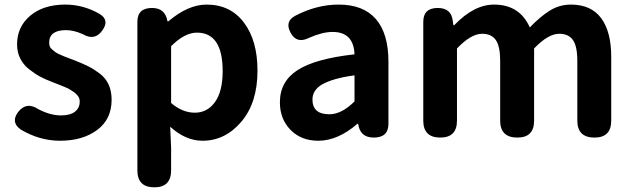

<svg xmlns="http://www.w3.org/2000/svg" viewBox="-20 -594 2732 829"><path d="M461.9 -163.1Q461.9 -79.1 399.4 -32.7Q336.9 13.7 239.3 13.7Q151.4 13.7 70.3 -34.2Q25.4 -65.4 57.6 -109.4Q93.8 -157.2 146.5 -122.1Q197.3 -95.7 243.2 -95.7Q283.2 -95.7 303.7 -111.8Q324.2 -127.9 324.2 -155.3Q324.2 -162.1 322.3 -168.5Q320.3 -174.8 315.9 -180.2Q311.5 -185.5 307.1 -189.9Q302.7 -194.3 293.9 -199.7Q285.2 -205.1 280.3 -208.5Q275.4 -211.9 263.2 -216.8Q251 -221.7 245.6 -224.1Q240.2 -226.6 226.1 -231.9Q211.9 -237.3 207 -239.3Q175.8 -251 152.3 -263.7Q128.9 -276.4 104.5 -295.9Q80.1 -315.4 66.9 -342.3Q53.7 -369.1 53.7 -402.3Q53.7 -478.5 110.8 -526.4Q168 -574.2 261.7 -574.2Q340.8 -574.2 411.1 -533.2Q455.1 -505.9 419.9 -460Q387.7 -417 337.9 -446.3Q297.9 -463.9 265.6 -463.9Q192.4 -463.9 192.4 -410.2Q192.4 -401.4 194.8 -394Q197.3 -386.7 205.1 -380.4Q212.9 -374 218.3 -369.6Q223.6 -365.2 236.8 -359.4Q250 -353.5 256.8 -350.6Q263.7 -347.7 281.2 -341.3Q298.8 -335 305.7 -332Q339.8 -318.4 362.3 -307.1Q384.8 -295.9 410.6 -276.4Q436.5 -256.8 449.2 -228.5Q461.9 -200.2 461.9 -163.1Z M636.7 -559.6Q693.4 -559.6 703.1 -502H707Q792 -574.2 872.1 -574.2Q974.6 -574.2 1033.2 -496.6Q1091.8 -418.9 1091.8 -289.1Q1091.8 -150.4 1022 -68.4Q952.1 13.7 854.5 13.7Q781.2 13.7 714.8 -46.9L718.8 44.9V141.6Q718.8 214.8 646.5 214.8Q573.2 214.8 573.2 141.6V-500Q573.2 -559.6 636.7 -559.6ZM718.8 -394.5V-149.4Q767.6 -107.4 821.3 -107.4Q875 -107.4 908.2 -153.3Q941.4 -199.2 941.4 -287.1Q941.4 -453.1 830.1 -453.1Q777.3 -453.1 718.8 -394.5Z M1593.8 0Q1534.2 0 1526.4 -59.6H1523.4Q1438.5 13.7 1354.5 13.7Q1280.3 13.7 1234.4 -33.2Q1188.5 -80.1 1188.5 -152.3Q1188.5 -242.2 1265.1 -291.5Q1341.8 -340.8 1510.7 -359.4Q1506.8 -456.1 1416 -456.1Q1372.1 -456.1 1314.5 -430.7Q1260.7 -403.3 1234.4 -453.1Q1209 -501 1253.9 -525.4Q1346.7 -574.2 1442.4 -574.2Q1548.8 -574.2 1603 -511.7Q1657.2 -449.2 1657.2 -327.1V-59.6Q1657.2 0 1593.8 0ZM1369.1 -228.5Q1329.1 -204.1 1329.1 -164.1Q1329.1 -100.6 1402.3 -100.6Q1455.1 -100.6 1510.7 -156.2V-268.6Q1418.9 -256.8 1369.1 -228.5Z M1807.6 -73.2V-500Q1807.6 -559.6 1870.1 -559.6Q1927.7 -559.6 1934.6 -505.9L1937.5 -485.4H1941.4Q2026.4 -574.2 2113.3 -574.2Q2223.6 -574.2 2267.6 -475.6Q2312.5 -522.5 2354 -548.3Q2395.5 -574.2 2445.3 -574.2Q2532.2 -574.2 2575.7 -515.6Q2619.1 -457 2619.1 -348.6V-73.2Q2619.1 0 2546.9 0Q2472.7 0 2472.7 -73.2V-331.1Q2472.7 -394.5 2453.6 -421.4Q2434.6 -448.2 2394.5 -448.2Q2346.7 -448.2 2286.1 -384.8V-73.2Q2286.1 0 2213.9 0Q2139.6 0 2139.6 -73.2V-331.1Q2139.6 -394.5 2120.6 -421.4Q2101.6 -448.2 2061.5 -448.2Q2013.7 -448.2 1953.1 -384.8V-73.2Q1953.1 0 1880.9 0Q1807.6 0 1807.6 -73.2Z"/></svg>

Font: GenSenMaruGothic TW TTF Bold
Style: Regular
Weight: 700
Version: Version 1.301